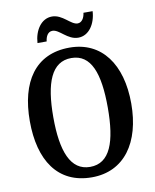

<svg xmlns="http://www.w3.org/2000/svg" viewBox="-98 -987 867 1072"><g transform="rotate(-10 335.5 -451.5)"><path d="M396 -771C457 -771 496 -832 500 -903H448C445 -876 431 -850 406 -850C368 -850 331 -913 271 -913C209 -913 170 -851 166 -781H218C221 -808 233 -834 260 -834C299 -834 335 -771 396 -771ZM336 10C520 10 623 -137 623 -358C623 -580 520 -725 337 -725C142 -725 48 -580 48 -359C48 -137 142 10 336 10ZM336 -49C225 -49 181 -164 181 -358C181 -553 225 -666 337 -666C449 -666 490 -553 490 -358C490 -164 449 -49 336 -49Z"/></g></svg>

Font: Noto Serif Georgian Condensed SemiBold
Style: Regular
Weight: 600
Width: 3
Designer: Monotype Design Team, Akaki Razmadze
Foundry: Google LLC
Version: Version 2.003